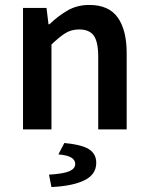

<svg xmlns="http://www.w3.org/2000/svg" viewBox="-20 -523 600 776"><path d="M73 0V-491H168L176 -425H180Q213 -457 252 -480Q291 -503 341 -503Q420 -503 456 -452Q492 -401 492 -308V0H377V-293Q377 -354 359 -379Q341 -404 300 -404Q268 -404 243.5 -388.5Q219 -373 188 -343V0ZM188 233 178 183Q239 179 261.5 168.5Q284 158 284 140Q284 123 267.5 113.5Q251 104 216 101L240 55Q313 62 341 81Q369 100 369 135Q369 182 321.5 205.5Q274 229 188 233Z"/></svg>

Font: Source Sans 3 ExtraLight SemiBold
Style: Regular
Weight: 600
Version: Version 3.052;hotconv 1.1.0;makeotfexe 2.6.0